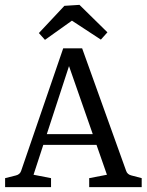

<svg xmlns="http://www.w3.org/2000/svg" viewBox="-20 -770 603 790"><path d="M143 -218H387L404 -174H129ZM499 -67Q504 -52 521 -48L563 -37V0H347V-37L420 -51L250 -538H277L118 -51L190 -37V0H1V-37L45 -48Q62 -52 67 -67L240 -571H318ZM140 -634 245 -746 307 -750 422 -637 395 -607 276 -685 165 -606Z"/></svg>

Font: Rasa
Style: Regular
Weight: 400
Designer: Anna Giedrys (Yrsa+Rasa design), David Brezina (Yrsa art-direction, Rasa art-direction, design)
Foundry: Rosetta Type Foundry
Version: Version 2.004